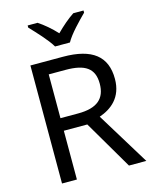

<svg xmlns="http://www.w3.org/2000/svg" viewBox="-136 -1033 894 1122"><g transform="rotate(-15 311.0 -472.0)"><path d="M265 -784H355C379 -829 442 -893 480 -931V-944H418C383 -921 345 -888 309 -852C276 -888 237 -921 202 -944H142V-931C178 -893 239 -829 265 -784ZM294 -714H97V0H187V-295H329L502 0H607L411 -320C483 -345 554 -397 554 -511C554 -647 471 -714 294 -714ZM289 -636C406 -636 461 -600 461 -507C461 -417 410 -371 294 -371H187V-636Z"/></g></svg>

Font: Noto Sans Newa
Style: Regular
Weight: 400
Designer: Monotype Design Team
Foundry: Monotype Imaging Inc.
Version: Version 2.007